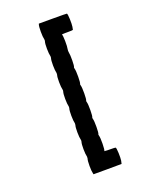

<svg xmlns="http://www.w3.org/2000/svg" viewBox="-141 -707 699 898"><g transform="rotate(-20 208.0 -258.0)"><path d="M165.5 -630.4 166.5 -633.3H235.8Q305.2 -633.3 306.2 -632.3Q309.1 -627.4 310.1 -603.5Q311 -579.6 309.1 -565.9Q306.6 -552.2 306.2 -551.3Q304.7 -549.8 277.8 -549.8Q273.4 -549.8 269.3 -549.8Q265.1 -549.8 261.7 -549.6Q258.3 -549.3 255.6 -549.3Q252.9 -549.3 252 -548.8H250.5Q253.9 -543.5 254.4 -515.4Q254.9 -487.3 252 -473.1Q251 -466.8 252 -460.4Q254.9 -446.3 254.6 -418.2Q254.4 -390.1 251 -384.8Q250.5 -384.3 250.7 -382.6Q251 -380.9 251.5 -378.9Q254.9 -367.2 254.6 -337.2Q254.4 -307.1 251 -301.3Q250 -300.3 251.5 -295.9Q254.9 -284.2 254.6 -254.2Q254.4 -224.1 251 -218.3Q250.5 -217.8 250.7 -216.1Q251 -214.4 251.5 -212.4Q254.9 -200.7 254.6 -170.7Q254.4 -140.6 251 -134.8Q250.5 -134.3 250.7 -132.6Q251 -130.9 251.5 -128.9Q254.9 -117.2 254.6 -87.2Q254.4 -57.1 251 -51.3Q250 -50.3 251.5 -45.9Q254.9 -33.7 254.4 -3.7Q253.9 26.4 250.5 32.2H253.9Q257.3 32.7 263.9 33Q270.5 33.2 277.8 33.2Q304.7 33.2 306.2 34.7Q309.1 39.6 310.1 63.2Q311 86.9 309.1 100.6Q306.6 114.7 305.7 115.7Q305.2 116.2 235.4 116.2H166L165 112.3Q161.6 99.6 161.6 73.2Q161.6 46.9 165 37.1Q166 32.2 165.5 28.8Q162.1 15.6 161.9 -10Q161.6 -35.6 165 -45.9Q166.5 -50.8 165.5 -54.7Q162.1 -67.9 161.9 -93.5Q161.6 -119.1 165 -129.4Q166 -134.3 165.5 -137.7Q162.1 -150.9 161.9 -176.8Q161.6 -202.6 165 -212.9Q166 -217.8 165.5 -221.2Q162.1 -234.4 161.9 -260Q161.6 -285.6 165 -295.9Q166.5 -300.8 165.5 -304.7Q162.1 -317.9 161.9 -343.5Q161.6 -369.1 165 -379.4Q166 -384.3 165.5 -387.7Q162.1 -400.9 161.9 -426.8Q161.6 -452.6 165 -462.9Q166 -467.8 165.5 -471.2Q162.1 -484.4 161.9 -510Q161.6 -535.6 165 -545.9Q166.5 -550.8 165.5 -554.7Q162.1 -568.4 162.1 -594.7Q162.1 -621.1 165.5 -630.4Z"/></g></svg>

Font: VT323
Style: Regular
Weight: 400
Monospace: yes
Version: Version 001.002